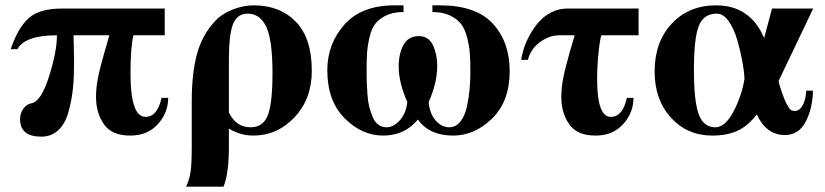

<svg xmlns="http://www.w3.org/2000/svg" viewBox="-20 -493 3087 718"><path d="M596 -361H479Q468 -317 468 -219Q468 -56 524 -56Q569 -56 584 -127H609Q609 -72 570.5 -29Q532 14 467 14Q398 14 368.5 -28.5Q339 -71 339 -131Q339 -164 346.5 -202Q354 -240 370.5 -297.5Q387 -355 389 -361H255Q255 -353 256 -320Q257 -287 257 -262Q257 -207 253 -165Q249 -123 237 -77.5Q225 -32 199 -7Q173 18 134 18Q55 18 55 -48Q55 -68 66.5 -85.5Q78 -103 98 -107Q134 -114 163.5 -207.5Q193 -301 193 -361Q73 -361 45 -309H20Q47 -389 87 -425Q127 -461 211 -461H596Z M926 14H927Q879 14 836 -12V54Q836 156 816 205H676Q689 177 693 147Q697 117 697 55V-113Q697 -220 717 -292.5Q737 -365 787 -417Q811 -442 850.5 -457.5Q890 -473 929 -473Q1027 -473 1086.5 -411.5Q1146 -350 1146 -228Q1146 -123 1081.5 -54.5Q1017 14 926 14ZM836 -271V-72Q863 -17 917 -17Q964 -17 981.5 -62Q999 -107 999 -220Q999 -342 976 -392Q953 -442 906 -442Q867 -442 851.5 -403Q836 -364 836 -271Z M1597 -448V-473H1626Q1760 -473 1823 -404.5Q1886 -336 1886 -227Q1886 -114 1820.5 -50Q1755 14 1675 14Q1585 14 1543 -46Q1493 14 1413 14Q1333 14 1268.5 -51Q1204 -116 1204 -230Q1204 -329 1268 -401Q1332 -473 1455 -473H1489V-448Q1450 -448 1423.5 -435Q1397 -422 1383 -403.5Q1369 -385 1361.5 -352Q1354 -319 1352.5 -293Q1351 -267 1351 -224Q1351 -200 1351.5 -185Q1352 -170 1354 -141.5Q1356 -113 1360.5 -95Q1365 -77 1373 -57Q1381 -37 1394.5 -27Q1408 -17 1426 -17Q1452 -17 1475.5 -43.5Q1499 -70 1503 -112Q1471 -184 1471 -244Q1471 -294 1489.5 -326Q1508 -358 1546 -358Q1583 -358 1599 -324Q1615 -290 1615 -247Q1615 -183 1583 -111Q1587 -67 1609.5 -42Q1632 -17 1660 -17Q1684 -17 1701 -37.5Q1718 -58 1725.5 -92Q1733 -126 1736 -157.5Q1739 -189 1739 -224Q1739 -265 1737 -292.5Q1735 -320 1727 -352Q1719 -384 1704.5 -403Q1690 -422 1663 -435Q1636 -448 1597 -448Z M2129 -361H2071Q2035 -361 2000 -336Q1965 -311 1954 -269H1929Q1932 -291 1940 -315Q1948 -339 1963 -365.5Q1978 -392 1997 -413Q2016 -434 2043 -447.5Q2070 -461 2101 -461H2368V-361H2229Q2224 -350 2218.5 -298.5Q2213 -247 2213 -197Q2213 -56 2264 -56Q2309 -56 2324 -127H2349Q2349 -72 2310.5 -29Q2272 14 2207 14Q2138 14 2108.5 -28.5Q2079 -71 2079 -131Q2079 -164 2086.5 -202Q2094 -240 2110.5 -297.5Q2127 -355 2129 -361Z M2995 -154H3020Q3019 -88 2993 -38Q2967 12 2915 12Q2846 12 2810 -65Q2776 -21 2737 -3.5Q2698 14 2644 14Q2550 14 2489 -53Q2428 -120 2428 -226Q2428 -336 2492 -404.5Q2556 -473 2658 -473Q2785 -473 2837 -352H2838L2867 -461H3021L2892 -191Q2892 -183 2901 -156Q2913 -120 2923 -102Q2933 -84 2938.5 -81Q2944 -78 2953 -78Q2969 -78 2981 -98Q2993 -118 2995 -154ZM2764 -198Q2763 -226 2756 -264Q2749 -302 2737 -343.5Q2725 -385 2705 -413.5Q2685 -442 2661 -442Q2611 -442 2593 -395.5Q2575 -349 2575 -233Q2575 -114 2593 -65.5Q2611 -17 2655 -17Q2692 -17 2723 -76Q2754 -135 2764 -198Z"/></svg>

Font: STIX MathJax Main
Style: Bold
Weight: 700
Designer: MicroPress Inc., with final additions and corrections provided by Coen Hoffman, Elsevier (retired)
Version: Version 1.1.1